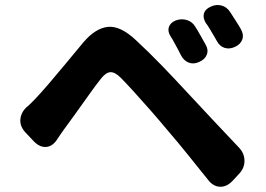

<svg xmlns="http://www.w3.org/2000/svg" viewBox="-20 -758 1040 750"><path d="M666 -678Q688 -686 709 -680Q730 -674 742 -655Q751 -641 764 -618Q777 -595 783 -584Q795 -564 788 -545Q781 -526 758 -516Q736 -506 717 -513.5Q698 -521 687 -542Q684 -549 676 -563.5Q668 -578 660 -593Q652 -608 647 -615Q634 -635 639.5 -652Q645 -669 666 -678ZM803 -732Q824 -742 845 -736.5Q866 -731 879 -711Q888 -697 901.5 -676Q915 -655 921 -644Q933 -623 926.5 -604Q920 -585 898 -575Q877 -565 857.5 -571Q838 -577 827 -598Q824 -604 815.5 -618Q807 -632 798.5 -646.5Q790 -661 784 -668Q772 -688 776.5 -705Q781 -722 803 -732ZM80 -240Q58 -263 59.5 -290Q61 -317 83 -339Q87 -341 96.5 -350.5Q106 -360 116 -370Q138 -393 169 -429Q200 -465 235.5 -508Q271 -551 306 -593Q353 -648 401.5 -653Q450 -658 510 -602Q563 -553 615.5 -498.5Q668 -444 714 -394Q764 -340 813 -288Q862 -236 913 -182Q935 -159 935 -129.5Q935 -100 912 -77L888 -51Q866 -28 840 -28.5Q814 -29 794 -54Q752 -106 714 -153.5Q676 -201 632 -252Q603 -287 567.5 -327.5Q532 -368 500.5 -402.5Q469 -437 452 -454Q429 -477 411 -476Q393 -475 373 -449Q354 -425 328 -388.5Q302 -352 275.5 -315Q249 -278 229 -251Q222 -241 213.5 -229Q205 -217 203 -213Q185 -186 160.5 -184Q136 -182 113 -205Z"/></svg>

Font: Chiron GoRound TC EB
Style: Regular
Weight: 700
Designer: Ryoko NISHIZUKA 西塚涼子 (kana, bopomofo & ideographs); Paul D. Hunt (Latin, Greek & Cyrillic); Sandoll Communications 산돌커뮤니
Foundry: Adobe
Version: Version 1.000;hotconv 1.1.1;makeotfexe 2.6.0